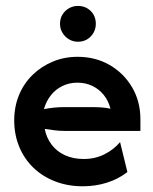

<svg xmlns="http://www.w3.org/2000/svg" viewBox="-20 -623 523 655"><path d="M262.5 12.5Q211.1 12.5 168.1 -4.2Q125 -20.8 93.8 -51Q62.5 -81.2 45.5 -122.6Q28.5 -163.9 28.5 -212.5Q28.5 -259 44.8 -298.6Q61.1 -338.2 91 -367.4Q120.8 -396.5 160.1 -412.8Q199.3 -429.2 244.4 -429.2Q305.6 -429.2 353.8 -401.4Q402.1 -373.6 430.6 -325.3Q459 -277.1 459 -216V-176.4H200Q182.6 -176.4 166 -178.5Q149.3 -180.6 132.6 -183.3Q138.2 -153.5 155.9 -129.9Q173.6 -106.2 201.7 -93.4Q229.9 -80.6 265.3 -80.6Q304.9 -80.6 336.8 -96.9Q368.8 -113.2 389.6 -138.2L414.6 -36.1Q383.3 -11.8 344.4 0.3Q305.6 12.5 262.5 12.5ZM129.9 -250.7Q147.2 -254.2 164.9 -255.9Q182.6 -257.6 200 -257.6H289.6Q308.3 -257.6 325 -256.6Q341.7 -255.6 356.9 -252.1Q350 -279.2 334 -299Q318.1 -318.8 295.1 -329.9Q272.2 -341 243.8 -341Q216 -341 192.7 -329.5Q169.4 -318.1 153.5 -297.9Q137.5 -277.8 129.9 -250.7ZM245.8 -480.6Q229.2 -480.6 215.3 -488.9Q201.4 -497.2 193.1 -511.1Q184.7 -525 184.7 -541.7Q184.7 -559.7 193.1 -573.3Q201.4 -586.8 215.3 -594.8Q229.2 -602.8 245.8 -602.8Q263.9 -602.8 277.4 -594.8Q291 -586.8 299 -573.3Q306.9 -559.7 306.9 -541.7Q306.9 -525 299 -511.1Q291 -497.2 277.4 -488.9Q263.9 -480.6 245.8 -480.6Z"/></svg>

Font: Afacad Flux SemiBold
Style: Regular
Weight: 600
Designer: Kristian Moeller
Foundry: Dicotype
Version: Version 1.100